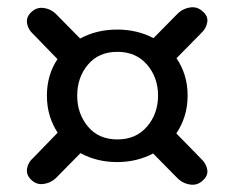

<svg xmlns="http://www.w3.org/2000/svg" viewBox="-20 -597 642 526"><path d="M71 -164.5 138 -233.5Q124 -254.5 116.2 -280Q108.5 -305.5 108.5 -335Q108.5 -364 116 -389.2Q123.5 -414.5 137.5 -435L71 -503.5Q56.5 -516.5 54 -533.8Q51.5 -551 66.5 -564.5Q80.5 -577.5 99.2 -575.2Q118 -573 132 -560L199.5 -491.5Q245 -516 301 -516Q356 -516 400.5 -492.5L468.5 -561.5Q483 -574.5 502.2 -576.8Q521.5 -579 535.5 -565.5Q550.5 -553 547.8 -536Q545 -519 531 -506L463.5 -437.5Q478 -416.5 486 -390.8Q494 -365 494 -335Q494 -305 485.8 -278.8Q477.5 -252.5 463 -231.5L531 -162Q545 -149 547.8 -132.2Q550.5 -115.5 535.5 -102.5Q521.5 -89 502.2 -91.2Q483 -93.5 468.5 -106.5L399.5 -176.5Q355 -153 300.5 -153Q245.5 -153 200.5 -177.5L132 -108Q118 -95.5 99.2 -93Q80.5 -90.5 66.5 -103.5Q51.5 -117 54 -134.5Q56.5 -152 71 -164.5ZM301.5 -215Q352.5 -215 382.8 -250.2Q413 -285.5 413 -335Q413 -385 382.8 -420Q352.5 -455 301.5 -455Q250.5 -455 221 -420Q191.5 -385 191.5 -335Q191.5 -285.5 221 -250.2Q250.5 -215 301.5 -215Z"/></svg>

Font: Fraunces 9pt S000 Black
Style: Regular
Weight: 900
Version: Version 1.000; ttfautohint (v1.8.3)